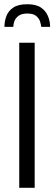

<svg xmlns="http://www.w3.org/2000/svg" viewBox="-20 -888 257 908"><path d="M71 0V-686H144V0ZM1 -761Q1 -787 10 -811.5Q19 -836 42.5 -852Q66 -868 109 -868Q151 -868 174 -852Q197 -836 207 -811.5Q217 -787 217 -761H175Q174 -773 169 -787.5Q164 -802 150.5 -813Q137 -824 109 -824Q82 -824 67.5 -813Q53 -802 48 -787.5Q43 -773 43 -761Z"/></svg>

Font: Archivo Condensed Light
Style: Regular
Weight: 300
Width: 3
Designer: Hector Gatti
Foundry: Omnibus-Type
Version: Version 2.001